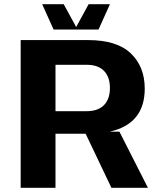

<svg xmlns="http://www.w3.org/2000/svg" viewBox="-20 -890 763 910"><path d="M386 -256H385H243V0H78V-700H398Q534 -700 600 -637Q666 -574 666 -470Q666 -303 500 -266H546L681 0H508ZM243 -364V-363H390Q445 -363 473 -392Q501 -421 501 -473Q501 -525 473 -554Q445 -583 390 -583H243ZM501 -870 447 -750H234L180 -870H282L341 -762L400 -870Z"/></svg>

Font: Fivo Sans Modern
Style: Regular
Weight: 700
Designer: Alexander Slobzheninov
Foundry: Alexander Slobzheninov
Version: 1.0